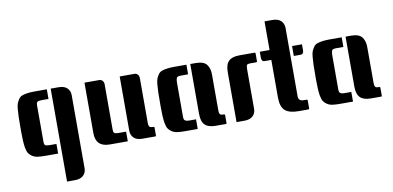

<svg xmlns="http://www.w3.org/2000/svg" viewBox="-84 -986 3008 1471"><g transform="rotate(-10 1420.5 -250.0)"><path d="M301 -425H247Q221 -425 213.5 -418Q206 -411 206 -395V-104Q206 -89 213.5 -82Q221 -75 247 -75H301V0H204Q166 0 142 -3.5Q118 -7 100 -19Q82 -31 73 -45.5Q64 -60 58 -92Q51 -137 51 -218Q51 -299 52 -327.5Q53 -356 55.5 -388Q58 -420 64.5 -435Q71 -450 81.5 -465.5Q92 -481 109 -487Q146 -500 204 -500H301ZM331 -500H392Q436 -500 458.5 -478.5Q481 -457 481 -423V146Q481 180 458.5 201.5Q436 223 392 223H331Z M594 -500H708Q724 -500 734 -489Q744 -478 744 -460V-105Q744 -89 751.5 -82Q759 -75 785 -75H843V0H703Q594 0 594 -107ZM1063 -7Q1063 0 1058 0H957Q913 0 890.5 -21.5Q868 -43 868 -77V-500H982Q998 -500 1008 -489Q1018 -478 1018 -460V-113Q1018 -82 1031 -78Q1038 -75 1050 -75H1055Q1063 -75 1063 -68Z M1387 -425H1333Q1302 -425 1298 -414Q1292 -401 1292 -377V-123Q1292 -121 1292 -111Q1292 -101 1294 -94Q1298 -75 1333 -75H1387V0H1290Q1252 0 1228 -3.5Q1204 -7 1186 -19Q1168 -31 1159 -45.5Q1150 -60 1144 -92Q1137 -137 1137 -218Q1137 -299 1138 -327.5Q1139 -356 1141.5 -388Q1144 -420 1150.5 -435Q1157 -450 1167.5 -465.5Q1178 -481 1195 -487Q1232 -500 1290 -500H1387ZM1612 -7Q1612 0 1608 0H1526Q1470 0 1443.5 -26Q1417 -52 1417 -111V-500H1458Q1521 -500 1544 -470.5Q1567 -441 1567 -393V-113Q1567 -82 1580 -78Q1587 -75 1599 -75H1604Q1612 -75 1612 -68Z M1798 -500H1918Q1924 -500 1924 -493V-432Q1924 -425 1916 -425H1871Q1847 -425 1843 -416Q1839 -403 1839 -387V-77Q1839 -43 1816.5 -21.5Q1794 0 1750 0H1689V-389Q1689 -448 1715.5 -474Q1742 -500 1798 -500Z M2255 -8Q2255 -2 2249 0H2173Q2100 0 2067 -29Q2034 -58 2034 -131V-423H1983Q1958 -423 1958 -453V-500H2034V-723H2095Q2139 -723 2161.5 -701Q2184 -679 2184 -645V-113Q2184 -76 2226 -76H2247Q2255 -76 2255 -69ZM2286 -500V-453Q2286 -423 2261 -423H2209V-500Z M2595 -425H2541Q2510 -425 2506 -414Q2500 -401 2500 -377V-123Q2500 -121 2500 -111Q2500 -101 2502 -94Q2506 -75 2541 -75H2595V0H2498Q2460 0 2436 -3.5Q2412 -7 2394 -19Q2376 -31 2367 -45.5Q2358 -60 2352 -92Q2345 -137 2345 -218Q2345 -299 2346 -327.5Q2347 -356 2349.5 -388Q2352 -420 2358.5 -435Q2365 -450 2375.5 -465.5Q2386 -481 2403 -487Q2440 -500 2498 -500H2595ZM2820 -7Q2820 0 2816 0H2734Q2678 0 2651.5 -26Q2625 -52 2625 -111V-500H2666Q2729 -500 2752 -470.5Q2775 -441 2775 -393V-113Q2775 -82 2788 -78Q2795 -75 2807 -75H2812Q2820 -75 2820 -68Z"/></g></svg>

Font: Keania One
Style: Regular
Weight: 400
Designer: Julia Petretta
Foundry: Julia Petretta
Version: Version 1.003